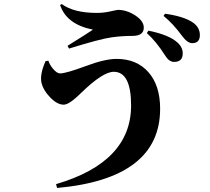

<svg xmlns="http://www.w3.org/2000/svg" viewBox="-20 -849 1040 952"><path d="M798 -575Q754 -644 708 -685L716 -697Q819 -676 860 -638Q886 -615 886 -584Q886 -542 843 -542Q818 -542 798 -575ZM882 -672Q838 -732 791 -770L798 -781Q892 -768 937 -737Q971 -713 971 -675Q971 -635 933 -635Q909 -635 882 -672ZM220 -548Q226 -528 243 -508Q262 -485 278 -485Q307 -485 404 -521Q500 -557 558 -557Q658 -557 716 -491Q774 -425 774 -310Q774 37 263 83L258 64Q630 -45 630 -326Q630 -493 544 -493Q490 -493 384 -390Q324 -330 296 -330Q263 -330 228 -367Q195 -401 186 -437Q176 -479 206 -546ZM278 -824 286 -829Q346 -785 460 -785Q496 -785 529 -793Q561 -800 565 -800Q608 -800 650 -773Q693 -745 693 -712Q693 -671 637 -671Q585 -671 534 -664Q476 -656 322 -608L315 -622Q402 -676 441 -702Q310 -728 278 -824Z"/></svg>

Font: Source Han Serif CN Heavy
Style: Regular
Weight: 900
Designer: Ryoko NISHIZUKA  (kana & ideographs); Frank Grießhammer (Latin, Greek & Cyrillic); Wenlong ZHANG  (bopomofo); Sandoll Co
Foundry: Adobe Systems Incorporated
Version: Version 1.000;PS 1;hotconv 16.6.53;makeotf.lib2.5.65590